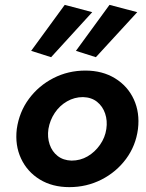

<svg xmlns="http://www.w3.org/2000/svg" viewBox="-20 -760 599 789"><path d="M190 -525 108 -551 246 -740 359 -710ZM374 -525 292 -551 430 -740 544 -710ZM49 -230Q59 -300 99 -354Q139 -408 199.5 -439Q260 -470 331 -470Q401 -470 453 -438Q505 -406 530 -351.5Q555 -297 547 -230Q538 -161 498 -107Q458 -53 397 -22Q336 9 265 9Q195 9 143.5 -22.5Q92 -54 66.5 -108.5Q41 -163 49 -230ZM179 -230Q174 -196 184 -166.5Q194 -137 217 -119Q240 -101 274 -100Q310 -100 340 -117.5Q370 -135 391 -165Q412 -195 417 -230Q422 -264 412 -293.5Q402 -323 379 -341.5Q356 -360 321 -361Q286 -361 255.5 -343.5Q225 -326 205 -296Q185 -266 179 -230Z"/></svg>

Font: Von Semi
Style: Italic
Weight: 600
Version: Version 4.000; ttfautohint (v1.8.4.7-5d5b)